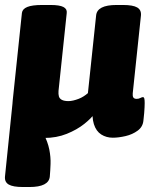

<svg xmlns="http://www.w3.org/2000/svg" viewBox="-29 -545 606 771"><path d="M63 206Q23 206 6 196Q-11 186 -9 164L29 -206L94 -79Q128 -43 145.5 -9Q163 25 169 55.5Q175 86 174 113.5Q173 141 171 164Q167 206 89 206ZM148 9Q75 9 44.5 -28Q14 -65 22 -141L59 -493Q61 -509 80.5 -517Q100 -525 140 -525H174Q210 -525 225.5 -517Q241 -509 239 -493L206 -180Q205 -167 207.5 -158Q210 -149 219.5 -144Q229 -139 246 -139Q255 -139 265.5 -141.5Q276 -144 286.5 -148Q297 -152 306.5 -158Q316 -164 324 -171L357 -483Q361 -525 439 -525H465Q505 -525 522 -515Q539 -505 537 -483L504 -170Q503 -159 506.5 -153.5Q510 -148 520 -148Q528 -148 534.5 -151.5Q541 -155 545 -155Q549 -155 550.5 -149.5Q552 -144 552 -131Q552 -124 551.5 -114Q551 -104 550 -91Q549 -78 547 -62Q545 -36 524 -20.5Q503 -5 475 1.5Q447 8 424 8Q398 8 377.5 -5Q357 -18 348 -46.5Q339 -75 344 -122L352 -91Q339 -71 309.5 -47.5Q280 -24 239 -7.5Q198 9 148 9Z"/></svg>

Font: Asap Black
Style: Italic
Weight: 900
Italic angle: -6°
Designer: Pablo Cosgaya
Foundry: Omnibus-Type
Version: Version 3.001